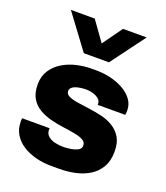

<svg xmlns="http://www.w3.org/2000/svg" viewBox="-141 -861 838 969"><g transform="rotate(20 278.0 -377.0)"><path d="M246 10Q203 10 163.5 -0.5Q124 -11 93.5 -30.5Q63 -50 45 -79.5Q27 -109 27 -147Q27 -152 27 -156Q27 -160 28 -166H176Q175 -163 175 -161.5Q175 -160 175 -158Q175 -137 190 -124Q205 -111 227 -106Q249 -101 272 -101Q287 -101 308.5 -104Q330 -107 347.5 -115.5Q365 -124 365 -141Q365 -160 348 -169.5Q331 -179 302 -184.5Q273 -190 238.5 -194.5Q204 -199 169.5 -208Q135 -217 106.5 -233.5Q78 -250 60.5 -279Q43 -308 43 -354Q43 -397 63.5 -429Q84 -461 117.5 -481.5Q151 -502 191.5 -511.5Q232 -521 273 -521H300Q335 -521 372.5 -512.5Q410 -504 442 -486.5Q474 -469 493.5 -443Q513 -417 513 -384Q513 -377 512.5 -370.5Q512 -364 511 -360H363V-366Q363 -377 356.5 -385.5Q350 -394 338.5 -400Q327 -406 312.5 -409.5Q298 -413 282 -413Q269 -413 254.5 -411Q240 -409 227.5 -405Q215 -401 207 -393.5Q199 -386 199 -375Q199 -358 217 -349.5Q235 -341 263.5 -336.5Q292 -332 327 -327.5Q362 -323 396.5 -315Q431 -307 460 -289.5Q489 -272 506.5 -243Q524 -214 524 -167Q524 -117 504 -83Q484 -49 451 -28.5Q418 -8 376.5 1Q335 10 291 10ZM479 -764 343 -581H208L72 -764H200L314 -605H238L352 -764Z"/></g></svg>

Font: Chivo Medium ExtraBold
Style: Regular
Weight: 800
Version: Version 2.002